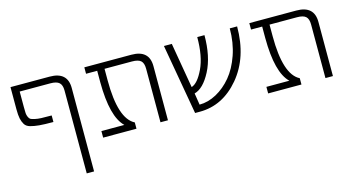

<svg xmlns="http://www.w3.org/2000/svg" viewBox="-80 -842 2541 1381"><g transform="rotate(-15 1190.5 -151.5)"><path d="M421.9 -398.4Q421.9 -439.5 402.3 -457Q382.8 -474.6 336.9 -474.6H108.4V-358.4Q108.4 -328.1 109.4 -313.5Q110.4 -298.8 116.7 -284.7Q123 -270.5 131.3 -265.6Q139.6 -260.7 161.1 -255.9Q182.6 -251 209 -250Q235.4 -249 286.1 -249V-200.2Q217.8 -200.2 181.2 -203.6Q144.5 -207 116.2 -214.8Q87.9 -222.7 75.7 -242.7Q63.5 -262.7 58.1 -288.1Q52.7 -313.5 52.7 -357.4V-522.5H344.7Q476.6 -522.5 476.6 -402.3V218.8H421.9Z M1085 1H1029.3V-398.4Q1029.3 -439.5 1010.3 -457Q991.2 -474.6 944.3 -474.6H740.2V-388.7Q740.2 -101.6 850.6 -45.9V1H602.5V-47.9H773.4Q686.5 -130.9 685.5 -388.7V-474.6H602.5V-522.5H952.1Q1085 -522.5 1085 -402.3Z M1740.2 -522.5Q1740.2 -292 1617.2 -145.5Q1494.1 1 1322.3 1H1287.1L1195.3 -522.5H1253.9L1311.5 -185.5Q1358.4 -200.2 1400.9 -289.6Q1443.4 -378.9 1443.4 -522.5H1497.1Q1497.1 -363.3 1442.4 -258.3Q1387.7 -153.3 1320.3 -135.7L1334 -48.8Q1397.5 -48.8 1460.9 -83Q1523.4 -117.2 1573.2 -176.8Q1623 -236.3 1654.3 -326.2Q1685.5 -416 1685.5 -522.5Z M2313.5 1H2257.8V-398.4Q2257.8 -439.5 2238.8 -457Q2219.7 -474.6 2172.9 -474.6H1968.8V-388.7Q1968.8 -101.6 2079.1 -45.9V1H1831.1V-47.9H2002Q1915 -130.9 1914.1 -388.7V-474.6H1831.1V-522.5H2180.7Q2313.5 -522.5 2313.5 -402.3Z"/></g></svg>

Font: Gen Shin Gothic Light
Style: Regular
Weight: 200
Designer: [Source Han Sans]
Ryoko NISHIZUKA  (kana & ideographs); Paul D. Hunt (Latin, Greek & Cyrillic); Wenlong ZHANG  (bopomofo
Version: Version 1.002.20150607